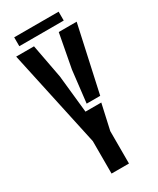

<svg xmlns="http://www.w3.org/2000/svg" viewBox="-224 -963 851 1031"><g transform="rotate(-30 201.5 -447.5)"><path d="M143.5 0V-200V-201L14 -800H124.5L164 -590L188.5 -358H286.5L251.5 -201V-200V0ZM215.5 -392 238.5 -590 278 -800H389L299.5 -392ZM56.5 -895H332V-840H56.5Z"/></g></svg>

Font: Big Shoulders Stencil Display Thin
Style: Bold
Weight: 700
Version: Version 2.001